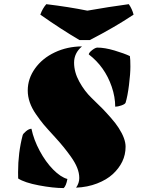

<svg xmlns="http://www.w3.org/2000/svg" viewBox="-20 -910 707 939"><path d="M380.9 -683.1Q342.3 -650.4 342.3 -603.8Q342.3 -557.1 367.9 -510.5Q393.6 -463.9 427.7 -431.2Q461.9 -398.4 480.7 -379.2Q499.5 -359.9 523.2 -332.8Q546.9 -305.7 560.5 -284.2Q594.2 -231.9 594.2 -192.6Q594.2 -153.3 577.9 -119.6Q561.5 -85.9 531.5 -58.3Q501.5 -30.8 454.8 -12.7Q408.2 5.4 352.1 7.8Q367.7 -14.6 367.7 -39.3Q367.7 -64 357.4 -89.6Q347.2 -115.2 326.2 -144.5Q292.5 -191.9 250.7 -237.3Q209 -282.7 192.6 -302.2Q176.3 -321.8 155.8 -351.6Q115.7 -409.2 115.7 -467.3Q115.7 -525.4 151.4 -575.2Q187 -625 247.8 -653.8Q308.6 -682.6 380.9 -683.1ZM543.5 -388.2Q543.5 -435.5 526.4 -485.8Q492.7 -584 414.1 -644Q415 -652.8 430.7 -665Q446.3 -677.2 456.5 -677.2Q492.2 -677.2 539.8 -663.1Q587.4 -648.9 615.2 -635.7Q617.7 -621.1 617.7 -584.7Q617.7 -548.3 610.8 -493.9Q604 -439.5 594.2 -407.7Q591.3 -400.4 573.5 -394.3Q555.7 -388.2 543.5 -388.2ZM309.6 -34.7Q303.7 -1.5 291.5 9.8Q240.2 9.8 170.4 -3.4Q100.6 -16.6 68.8 -37.1Q68.4 -47.9 68.4 -67.9Q68.4 -163.1 90.8 -248.5Q92.8 -256.3 107.4 -268.3Q122.1 -280.3 133.8 -280.3Q145 -226.6 174.1 -172.4Q203.1 -118.2 240 -80.8Q276.9 -43.5 309.6 -34.7ZM609.9 -889.6Q626 -866.7 633.3 -838.4Q538.6 -775.4 418.9 -713.9H369.1Q278.3 -767.1 177.2 -838.4Q188 -868.7 206.5 -889.6Q315.4 -876.5 407.2 -857.9Q512.7 -876.5 609.9 -889.6Z"/></svg>

Font: Emblema One
Style: Regular
Weight: 400
Designer: Riccardo De Franceschi
Foundry: Riccardo De Franceschi
Version: Version 1.003